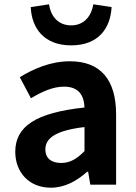

<svg xmlns="http://www.w3.org/2000/svg" viewBox="-20 -859 631 893"><path d="M216 14C281 14 337 -17 385 -60H390L400 0H520V-327C520 -489 447 -574 305 -574C217 -574 137 -540 72 -500L124 -402C176 -433 226 -456 278 -456C347 -456 371 -414 373 -359C148 -335 51 -272 51 -153C51 -57 116 14 216 14ZM265 -101C222 -101 191 -120 191 -164C191 -215 236 -252 373 -268V-156C338 -121 307 -101 265 -101ZM311 -648C439 -648 494 -729 499 -826L414 -839C406 -788 374 -741 311 -741C247 -741 215 -788 208 -839L123 -826C127 -729 184 -648 311 -648Z"/></svg>

Font: Source Han Sans KR
Style: Bold
Weight: 700
Designer: Ryoko NISHIZUKA 西塚涼子 (kana, bopomofo & ideographs); Paul D. Hunt (Latin, Greek & Cyrillic); Sandoll Communications 산돌커뮤니
Foundry: Adobe
Version: Version 2.004;hotconv 1.0.118;makeotfexe 2.5.65603